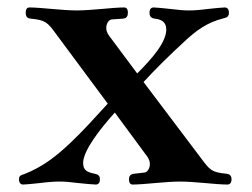

<svg xmlns="http://www.w3.org/2000/svg" viewBox="-20 -489 675 515"><path d="M31 -8C31 2 36 6 42 6C49 6 67 4 87 2C110 -1 127 -2 140 -2C153 -2 167 -1 190 2C210 4 230 6 237 6C243 6 248 2 248 -8C248 -17 244 -21 234 -23C214 -27 203 -32 203 -52C203 -85 249 -144 288 -187L375 -69C380 -62 382 -55 382 -49C382 -37 375 -26 366 -26L340 -23C330 -22 326 -17 326 -8C326 2 330 6 336 6C349 6 376 4 396 2C419 0 444 -2 463 -2C482 -2 507 0 530 2C550 4 577 6 590 6C596 6 601 2 601 -8C601 -17 597 -22 587 -23C547 -27 543 -33 519 -65L365 -269C397 -304 438 -344 474 -377C507 -408 536 -429 580 -440C590 -442 594 -446 594 -455C594 -465 589 -469 583 -469C576 -469 558 -467 538 -465C515 -462 500 -461 487 -461C474 -461 460 -462 437 -465C417 -467 399 -469 392 -469C386 -469 381 -465 381 -455C381 -446 385 -440 395 -439C415 -437 426 -428 426 -410C426 -375 387 -331 348 -292L272 -394C267 -401 265 -408 265 -414C265 -426 272 -437 281 -437L310 -439C320 -440 323 -446 323 -455C323 -465 319 -469 313 -469C300 -469 273 -467 253 -465C230 -463 205 -461 186 -461C167 -461 142 -463 119 -465C99 -467 72 -469 59 -469C53 -469 49 -465 49 -455C49 -446 52 -440 62 -439C102 -435 107 -430 131 -397L269 -211C238 -177 200 -135 168 -105C135 -74 97 -42 45 -22C35 -19 31 -17 31 -8Z"/></svg>

Font: Monomakh Unicode
Style: Regular
Weight: 400
Version: Version 1.2